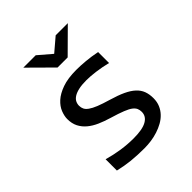

<svg xmlns="http://www.w3.org/2000/svg" viewBox="-195 -810 940 940"><g transform="rotate(-45 275.0 -340.5)"><path d="M466.3 -133.8C466.3 -152 463.6 -168.3 458.3 -182.6C452.9 -196.9 444 -209.8 431.6 -221.2C419.3 -232.6 403.2 -242.9 383.3 -252.2C363.4 -261.5 339 -270.3 310.1 -278.8C283.4 -286.6 261.7 -293.9 245.1 -300.5C228.5 -307.2 215.6 -313.9 206.3 -320.6C197 -327.2 190.7 -334.1 187.3 -341.3C183.8 -348.5 182.1 -356.4 182.1 -365.2C182.1 -374 184.1 -382.2 188 -389.9C191.9 -397.5 198.3 -404.2 207.3 -409.9C216.2 -415.6 227.9 -420.1 242.4 -423.3C256.9 -426.6 274.7 -428.2 295.9 -428.2C313.5 -428.2 334.2 -426.7 358.2 -423.6C382.1 -420.5 407.4 -415.7 434.1 -409.2V-484.9C408.7 -490.1 384.3 -493.7 360.8 -495.8C337.4 -498 316.1 -499 296.9 -499C257.8 -499 225.3 -494.4 199.2 -485.1C173.2 -475.8 152.5 -464.2 137.2 -450.2C121.9 -436.2 111.1 -421.1 104.7 -404.8C98.4 -388.5 95.2 -373.5 95.2 -359.9C95.2 -339 99.1 -321 106.9 -305.7C114.7 -290.4 125.5 -277 139.2 -265.6C152.8 -254.2 169 -244.4 187.7 -236.1C206.5 -227.8 226.9 -220.4 249 -213.9C278.6 -205.1 302 -197.3 319.1 -190.4C336.2 -183.6 348.8 -177 356.9 -170.7C365.1 -164.3 370.7 -157.6 373.8 -150.6C376.9 -143.6 378.4 -135.7 378.4 -127C378.4 -106.4 368.7 -90.7 349.1 -79.6C329.6 -68.5 299.5 -63 258.8 -63C230.8 -63 202.6 -65.1 174.3 -69.3C146 -73.6 117.5 -79.8 88.9 -87.9V-9.8C115.6 -3.3 142.8 1.5 170.7 4.4C198.5 7.3 229 8.8 262.2 8.8C277.5 8.8 293.1 7.6 309.1 5.4C325 3.1 340.6 -0.5 355.7 -5.4C370.8 -10.3 385.1 -16.4 398.4 -23.9C411.8 -31.4 423.5 -40.4 433.6 -51C443.7 -61.6 451.7 -73.7 457.5 -87.4C463.4 -101.1 466.3 -116.5 466.3 -133.8ZM240.2 -571.8H310.1L429.2 -689.9H345.2L275.9 -630.9L207 -689.9H121.1ZM0 -490.2Z"/></g></svg>

Font: CodeNewRoman Nerd Font Mono
Style: Regular
Weight: 400
Monospace: yes
Designer: Sam Radian
Foundry: Code New Roman
Version: Version 2.00 November 29, 2014;Nerd Fonts 3.2.1